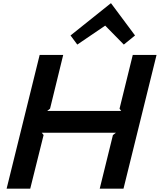

<svg xmlns="http://www.w3.org/2000/svg" viewBox="-20 -1143 968 1163"><path d="M928.2 -810.1 728 0H584L664.1 -325.2L682.1 -338.9H232.9L244.1 -325.2L163.1 0H20L220.2 -810.1H362.8L283.2 -484.9L266.1 -471.2H713.9L704.1 -484.9L784.2 -810.1ZM652.8 -1123 797.9 -928.2 730 -873 617.2 -987.8 448.2 -873 407.2 -928.2 650.9 -1123Z"/></svg>

Font: Sinkin Sans 600 SemiBold Italic
Style: Regular
Weight: 600
Italic angle: -112°
Designer: Keith Bates
Foundry: K-Type
Version: Sinkin Sans (version 1.0)  by Keith Bates   •   © 2014   www